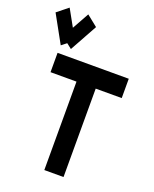

<svg xmlns="http://www.w3.org/2000/svg" viewBox="-264 -1258 1097 1371"><g transform="rotate(20 285.0 -572.0)"><path d="M49.8 -814.9H590.8V-668H393.1V3.9H247.1V-668H49.8ZM245.1 -1081.5 129.9 -873 91.3 -903.3 52.7 -873 -62.5 -1081.5 20.5 -1147.9 91.3 -1020.5 162.1 -1147.9Z"/></g></svg>

Font: Gap Sans
Style: Black
Weight: 400
Designer: Alexandre Liziard and Etienne Ozeray
Foundry: Interstices.io
Version: Version 1.6.1 - December 3. 2014